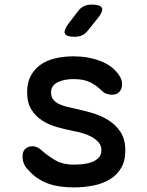

<svg xmlns="http://www.w3.org/2000/svg" viewBox="-20 -805 640 835"><path d="M301 10Q270 10 241.5 6Q213 2 188.5 -7Q164 -16 142 -31Q120 -46 100 -69Q89 -80 83.5 -94.5Q78 -109 78 -124Q78 -148 91 -158.5Q104 -169 120 -169Q131 -169 140.5 -165Q150 -161 161 -151Q192 -124 223.5 -106.5Q255 -89 300 -89Q317 -89 338.5 -91Q360 -93 378 -99.5Q396 -106 408.5 -118.5Q421 -131 421 -152Q421 -172 408.5 -186Q396 -200 378 -210Q360 -220 338.5 -226Q317 -232 300 -235Q265 -242 229 -252Q193 -262 164 -280.5Q135 -299 116.5 -328.5Q98 -358 98 -404Q98 -446 114 -475.5Q130 -505 157 -524Q184 -543 221 -551.5Q258 -560 300 -560Q364 -560 417 -539.5Q470 -519 497 -479Q504 -469 507.5 -459Q511 -449 511 -439Q511 -419 499.5 -406Q488 -393 467 -393Q456 -393 444 -397Q432 -401 421 -412Q400 -433 372.5 -447Q345 -461 300 -461Q279 -461 261.5 -457.5Q244 -454 230.5 -447Q217 -440 209.5 -429.5Q202 -419 202 -403Q202 -385 211 -373Q220 -361 235 -353.5Q250 -346 267.5 -341.5Q285 -337 300 -334Q338 -326 378 -314.5Q418 -303 450.5 -283Q483 -263 504 -231Q525 -199 525 -151Q525 -105 506.5 -74Q488 -43 457 -24.5Q426 -6 385.5 2Q345 10 301 10ZM305 -645Q269 -645 262.5 -658.5Q256 -672 277 -701L319 -756Q331 -772 345.5 -778.5Q360 -785 380 -785Q416 -785 423 -771Q430 -757 407 -728L362 -672Q351 -658 337 -651.5Q323 -645 305 -645Z"/></svg>

Font: Maple Mono Normal NL Medium
Style: Regular
Weight: 500
Monospace: yes
Designer: subframe7536
Version: Version 7.000